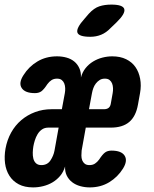

<svg xmlns="http://www.w3.org/2000/svg" viewBox="-48 -805 668 835"><path d="M221 -330 234 -400Q236 -411 235.5 -422Q235 -433 231.5 -442Q228 -451 220.5 -457Q213 -463 200 -463Q186 -463 176 -456.5Q166 -450 158 -439Q143 -416 132 -408Q121 -400 104 -400Q61 -400 46.5 -422Q32 -444 54 -478Q77 -515 114.5 -537.5Q152 -560 200 -560Q222 -560 241.5 -554.5Q261 -549 275 -537.5Q289 -526 297 -508.5Q305 -491 304 -468Q310 -491 324 -508.5Q338 -526 357 -537.5Q376 -549 397.5 -554.5Q419 -560 440 -560Q475 -560 500.5 -547.5Q526 -535 541 -513.5Q556 -492 561.5 -462.5Q567 -433 561 -400L552 -350Q543 -299 514 -274.5Q485 -250 434 -250H325L307 -150Q306 -140 306 -128.5Q306 -117 309.5 -108Q313 -99 320.5 -93Q328 -87 341 -87Q355 -87 365 -93.5Q375 -100 383 -111Q398 -134 409 -142Q420 -150 437 -150Q480 -150 494 -128Q508 -106 487 -72Q464 -35 427 -12.5Q390 10 342 10Q321 10 301 4.5Q281 -1 266 -12.5Q251 -24 242.5 -41Q234 -58 235 -81Q228 -57 213.5 -40Q199 -23 180.5 -12Q162 -1 140 4.5Q118 10 96 10Q59 10 33.5 -3.5Q8 -17 -7 -40.5Q-22 -64 -26 -94.5Q-30 -125 -24 -159Q-17 -197 0.5 -228.5Q18 -260 44.5 -282.5Q71 -305 104.5 -317.5Q138 -330 176 -330ZM207 -250H162Q146 -250 134.5 -242Q123 -234 115.5 -221.5Q108 -209 103.5 -194.5Q99 -180 97 -168Q95 -156 94.5 -142Q94 -128 97 -115.5Q100 -103 108.5 -95Q117 -87 132 -87Q158 -87 171.5 -107.5Q185 -128 189 -150ZM339 -330H404Q417 -330 424.5 -336Q432 -342 434 -355L442 -400Q444 -411 443.5 -422Q443 -433 439.5 -442Q436 -451 428.5 -457Q421 -463 408 -463Q395 -463 385.5 -457Q376 -451 369 -442Q362 -433 358 -422Q354 -411 352 -400ZM345 -645Q294 -645 288.5 -664Q283 -683 320 -724L338 -745Q361 -770 384 -777.5Q407 -785 436 -785Q487 -785 492.5 -765.5Q498 -746 459 -708L433 -683Q414 -663 392 -654Q370 -645 345 -645Z"/></svg>

Font: Maple Mono ExtraBold
Style: Italic
Weight: 800
Italic angle: -10°
Monospace: yes
Designer: subframe7536
Version: Version 7.200